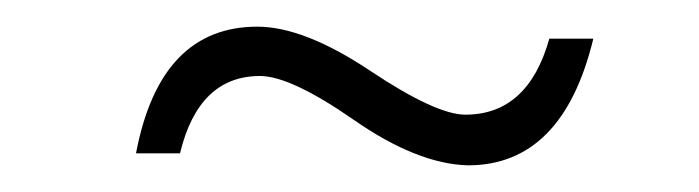

<svg xmlns="http://www.w3.org/2000/svg" viewBox="-20 -389 524 144"><path d="M331 -265Q293 -266 245.5 -299Q198 -332 175 -332Q129 -332 115 -274H82Q100 -369 173 -369Q208 -369 257.5 -336Q307 -303 329 -303Q376 -303 392 -360H425Q402 -265 331 -265Z"/></svg>

Font: Argentum Sans ExtraLight
Style: Italic
Weight: 200
Italic angle: -11°
Designer: Julieta Ulanovsky (font), Cristiano Sobral (main changes and remaster)
Foundry: Julieta Ulanovsky (font), Cristiano Sobral (main changes and remaster)
Version: Version 2.007;June 15, 2022;FontCreator 14.0.0.2814 64-bit; 